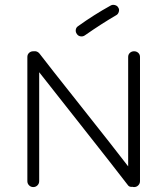

<svg xmlns="http://www.w3.org/2000/svg" viewBox="-20 -749 678 779"><path d="M91 -14V-518Q91 -528 98 -534.5Q105 -541 115 -541H116Q131 -543 140 -532Q175 -486 308 -318.5Q441 -151 500 -74V-518Q500 -528 507 -534.5Q514 -541 524 -541Q534 -541 541 -534.5Q548 -528 548 -518V-14Q548 -4 541 3Q534 10 524 10Q520 10 518 9Q504 11 498 1Q442 -72 306.5 -243.5Q171 -415 139 -456V-14Q139 -4 132 3Q125 10 115 10Q105 10 98 3Q91 -4 91 -14ZM325 -606Q317 -600 307 -601.5Q297 -603 292 -611Q286 -619 287.5 -628.5Q289 -638 297 -643Q361 -689 428 -726Q436 -731 446 -728.5Q456 -726 460 -718Q465 -711 462 -701Q459 -691 451 -687Q394 -654 325 -606Z"/></svg>

Font: Hoogli
Style: Regular
Weight: 400
Designer: Anand Singh Naorem
Foundry: Brand New Type
Version: Version 1.00 b007